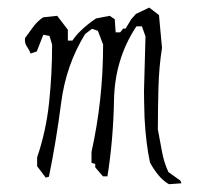

<svg xmlns="http://www.w3.org/2000/svg" viewBox="-20 -488 543 500"><path d="M248.5 -371.1Q248.5 -228 218.3 -92.3V-64L228 -61V-52.2L248 -28.8H259.8Q274.9 -123.5 276.9 -226.6Q278.8 -333.5 334 -417.5L335.4 -419.4H349.6L358.9 -393.1L355 -252Q355 -228.5 356.4 -181.2Q359.9 -114.7 370.6 -64.9Q378.9 -48.8 391.6 -33.2Q403.8 -17.6 419.9 -8.3L452.6 -10.7L449.7 -17.6L418.5 -40Q406.7 -65.9 401.9 -93Q397 -120.1 391.1 -150.9V-151.4Q391.1 -205.1 392.6 -259.3Q394 -313.5 401.9 -363.3L394 -448.7L368.7 -468.3L334 -451.7L321.8 -438L307.1 -413.6H300.8L293 -403.8H281.2L278.8 -438L265.6 -446.8L230 -439.9Q206.1 -423.8 189 -406.7Q178.2 -396.5 168.5 -382.3H156.7V-410.6L128.9 -446.8L92.3 -442.9Q78.1 -433.1 67.9 -419.9Q57.6 -405.8 45.4 -389.2Q44.9 -386.7 44.9 -384.3Q44.9 -374 49.8 -367.2Q56.2 -358.4 59.6 -348.6L75.7 -354L92.8 -397.5L108.9 -394.5L115.7 -371.6V-371.1Q115.7 -295.9 107.9 -221.2Q100.1 -147 76.7 -78.1V-55.2L99.1 -25.4L107.4 -27.8Q126.5 -121.1 139.2 -220Q151.9 -318.8 201.7 -399.4L219.7 -413.1L234.9 -407.7L248.5 -372.1Z"/></svg>

Font: Bakudai
Style: Light
Weight: 300
Version: Version 1.48